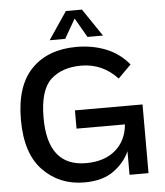

<svg xmlns="http://www.w3.org/2000/svg" viewBox="-61 -974 898 1047"><g transform="rotate(-5 388.0 -450.0)"><path d="M607 -129Q580 -68 519.5 -24Q459 20 359 20Q223 20 133 -72.5Q43 -165 43 -350Q43 -536 133 -628Q223 -720 379 -720Q467 -720 540.5 -690.5Q614 -661 665 -599L594 -528Q512 -616 396 -616Q290 -616 228.5 -558.5Q167 -501 167 -350Q167 -84 377 -84Q477 -84 537.5 -135.5Q598 -187 606 -276H341V-376H711V0H607ZM339 -920H427L529 -769H444L383 -875L322 -769H237Z"/></g></svg>

Font: Moderustic Med
Style: Regular
Weight: 500
Designer: Tural Alisoy
Foundry: TAFT Foundry
Version: Version 2.110